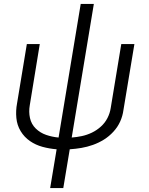

<svg xmlns="http://www.w3.org/2000/svg" viewBox="-20 -755 760 980"><path d="M236 205H303L336 7Q366 5 395.5 0Q425 -5 454.5 -15.5Q484 -26 510.5 -42.5Q537 -59 559 -83Q581 -107 593.5 -135Q606 -163 610 -193L666 -530H599L545 -203Q541 -177 528.5 -152.5Q516 -128 495 -109Q474 -90 449 -78Q424 -66 398 -60.5Q372 -55 346 -53L459 -735H392L279 -53Q246 -56 215.5 -66.5Q185 -77 162.5 -99Q140 -121 133 -152.5Q126 -184 132 -218L183 -530H117L67 -227Q60 -190 63.5 -153Q67 -116 85.5 -85.5Q104 -55 133 -35Q162 -15 197 -5.5Q232 4 269 7Z"/></svg>

Font: Iosevka Sparkle Light
Style: Italic
Weight: 300
Italic angle: -9°
Designer: Belleve Invis
Foundry: Belleve Invis
Version: Version 4.5.0; ttfautohint (v1.8.3)